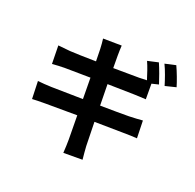

<svg xmlns="http://www.w3.org/2000/svg" viewBox="-198 -1083 1395 1376"><g transform="rotate(30 500.0 -394.5)"><path d="M879 -869 800 -836C828 -798 860 -740 881 -698L960 -733C943 -768 906 -831 879 -869ZM77 -275 105 -142C128 -148 162 -154 205 -162C248 -170 342 -186 444 -203L478 -22C484 8 487 42 492 80L636 54C627 22 617 -14 610 -44L574 -224L791 -259C829 -265 870 -272 897 -274L870 -406C844 -399 807 -390 768 -382C723 -373 641 -360 551 -345L520 -505L720 -536C750 -540 790 -546 812 -548L791 -665L841 -687C822 -724 786 -787 761 -824L682 -791C705 -758 731 -709 751 -670L694 -658L498 -625L481 -718C476 -741 473 -775 470 -795L329 -772C336 -749 343 -725 349 -696L367 -605C281 -591 204 -580 169 -576C138 -573 108 -571 76 -569L103 -431C137 -440 163 -446 195 -452L391 -484L421 -324L181 -286C149 -282 104 -276 77 -275Z"/></g></svg>

Font: Noto Sans CJK SC
Style: Bold
Weight: 700
Designer: Ryoko NISHIZUKA 西塚涼子 (kana, bopomofo & ideographs); Paul D. Hunt (Latin, Greek & Cyrillic); Sandoll Communications 산돌커뮤니
Foundry: Adobe
Version: Version 2.004;hotconv 1.0.118;makeotfexe 2.5.65603